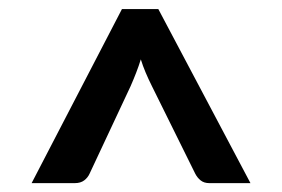

<svg xmlns="http://www.w3.org/2000/svg" viewBox="-20 -743 620 422"><path d="M530.5 -340.5H440Q428.5 -340.5 421 -346.5Q413.5 -352.5 409 -361.5L314 -553.5Q306 -569.5 300 -583.8Q294 -598 289.5 -612.5Q285 -598 279.5 -583.8Q274 -569.5 267 -553.5L177 -361.5Q173 -352.5 165 -346.5Q157 -340.5 144.5 -340.5H49.5L248 -723H328Z"/></svg>

Font: Lato
Style: Bold
Weight: 700
Designer: Lukasz Dziedzic
Foundry: tyPoland Lukasz Dziedzic
Version: Version 2.007; 2014-02-27